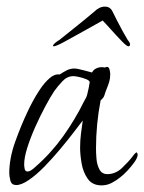

<svg xmlns="http://www.w3.org/2000/svg" viewBox="-20 -553 436 580"><path d="M287 7Q259 7 245 -13Q231 -33 226.5 -59.5Q222 -86 222 -107Q222 -128 224.5 -148.5Q227 -169 230 -189Q220 -176 202 -152.5Q184 -129 161 -101.5Q138 -74 114 -49.5Q90 -25 67.5 -9.5Q45 6 29 6Q15 6 11.5 -7Q8 -20 8 -30Q8 -75 26 -125Q44 -175 63 -215Q68 -226 78 -245Q88 -264 101.5 -284Q115 -304 130 -317Q145 -330 160 -328Q171 -335 181.5 -340.5Q192 -346 205 -346Q213 -346 231.5 -341Q250 -336 258 -334Q262 -342 270 -346Q278 -350 286 -350Q294 -350 297 -349Q301 -351 303 -351Q309 -351 311 -342.5Q313 -334 313 -329Q313 -316 310 -306Q307 -296 302 -284Q298 -274 295.5 -265.5Q293 -257 284 -250Q277 -214 273.5 -177.5Q270 -141 270 -104Q270 -91 271.5 -73Q273 -55 280.5 -41Q288 -27 304 -27Q329 -27 348.5 -45.5Q368 -64 381 -81Q383 -84 386 -87.5Q389 -91 393 -93L396 -87Q396 -77 386 -63Q376 -49 364 -36.5Q352 -24 344 -18Q332 -8 317.5 -0.5Q303 7 287 7ZM63 -35Q69 -35 76 -40Q83 -45 87 -49Q134 -90 170.5 -141Q207 -192 234 -247Q237 -252 240 -258Q243 -264 244 -270Q246 -278 248 -287.5Q250 -297 251 -305Q250 -310 240 -314Q230 -318 218.5 -320.5Q207 -323 202 -323Q183 -323 168.5 -307.5Q154 -292 144 -278Q132 -260 116.5 -231Q101 -202 86.5 -169.5Q72 -137 62.5 -107Q53 -77 53 -56Q53 -51 54.5 -43Q56 -35 63 -35ZM142 -413Q142 -413 141 -413.5Q140 -414 140 -415Q142 -420 148.5 -425Q155 -430 159 -432Q171 -442 191.5 -458Q212 -474 232.5 -491Q253 -508 265 -518Q280 -533 297 -533Q313 -533 320 -518Q325 -508 333.5 -491Q342 -474 351 -458Q360 -442 366 -432Q368 -430 371 -425Q374 -420 372 -415Q370 -413 368 -413Q363 -413 347.5 -429Q332 -445 315.5 -463.5Q299 -482 290 -491Q263 -476 231 -458Q199 -440 174 -426.5Q149 -413 142 -413Z"/></svg>

Font: Moon Dance
Style: Regular
Weight: 400
Designer: Robert E. Leuschke
Foundry: Robert E. Leuschke
Version: Version 1.010; ttfautohint (v1.8.3)